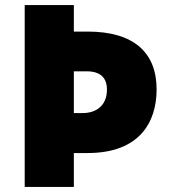

<svg xmlns="http://www.w3.org/2000/svg" viewBox="-20 -734 667 754"><path d="M595 -383C595 -528 505 -610 324 -610H270V-714H77V0H270V-133H324C527 -133 595 -253 595 -383ZM305 -290H270V-454H320C376 -454 400 -427 400 -382C400 -317 355 -290 305 -290Z"/></svg>

Font: Noto Sans Malayalam Black
Style: Regular
Weight: 900
Designer: Jelle Bosma - Monotype Design Team
Foundry: Monotype Imaging Inc.
Version: Version 2.104